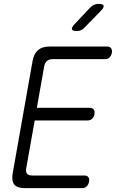

<svg xmlns="http://www.w3.org/2000/svg" viewBox="-20 -970 640 990"><path d="M170 -414H443Q457 -414 463.5 -405Q470 -396 467 -381Q465 -367 455.5 -358Q446 -349 432 -349H159L115 -101Q112 -83 120 -74Q128 -65 146 -65H416Q430 -65 436 -56Q442 -47 439 -32Q436 -18 427 -9Q418 0 404 0H106Q69 0 54 -18Q39 -36 45 -74L148 -656Q155 -694 176.5 -712Q198 -730 235 -730H533Q547 -730 553 -721Q559 -712 557 -698Q554 -683 545 -674Q536 -665 522 -665H252Q233 -665 222.5 -656Q212 -647 208 -629ZM376 -810Q354 -810 351 -819Q348 -828 365 -846L444 -930Q454 -940 464.5 -945Q475 -950 487 -950Q512 -950 514.5 -940.5Q517 -931 498 -912L416 -828Q408 -819 398 -814.5Q388 -810 376 -810Z"/></svg>

Font: Maple Mono NL ExtraLight
Style: Italic
Weight: 275
Italic angle: -10°
Monospace: yes
Designer: subframe7536
Version: Version 7.000